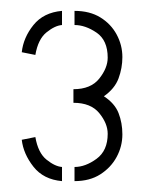

<svg xmlns="http://www.w3.org/2000/svg" viewBox="-20 -720 265 353"><path d="M117 -387V-413Q137 -413 157.5 -428Q178 -443 178 -474Q178 -493 162.5 -512Q147 -531 115 -531V-556Q147 -556 162.5 -575.5Q178 -595 178 -614Q178 -646 157.5 -660Q137 -674 117 -674V-700Q145 -700 164.5 -688Q184 -676 194.5 -656.5Q205 -637 205 -615Q205 -595 198 -576Q191 -557 171 -543Q191 -530 198 -512Q205 -494 205 -473Q205 -451 194.5 -431.5Q184 -412 164.5 -399.5Q145 -387 117 -387ZM94 -387Q60 -390 41.5 -413.5Q23 -437 20 -463L45 -468Q50 -439 65.5 -426.5Q81 -414 94 -413ZM45 -619 20 -624Q23 -651 41.5 -674Q60 -697 94 -700V-674Q81 -673 65.5 -660.5Q50 -648 45 -619Z"/></svg>

Font: Stick No Bills ExtraLight ExtraLight
Style: Regular
Weight: 250
Version: Version 2.000